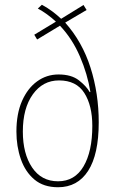

<svg xmlns="http://www.w3.org/2000/svg" viewBox="-20 -777 486 807"><path d="M156 -757Q180 -744 200 -729Q220 -714 237 -698L331 -756L344 -735L254 -682Q326 -601 360.5 -492.5Q395 -384 395 -263Q395 -128 350.5 -59Q306 10 224 10Q163 10 124.5 -22.5Q86 -55 67.5 -108.5Q49 -162 49 -224Q49 -299 72.5 -352.5Q96 -406 136 -435Q176 -464 226 -464Q280 -464 311.5 -439.5Q343 -415 357 -390H360Q348 -465 316 -539.5Q284 -614 232 -669L136 -611L124 -631L215 -686Q198 -702 178 -716.5Q158 -731 139 -741ZM228 -439Q160 -439 118 -380.5Q76 -322 76 -224Q76 -131 115 -73Q154 -15 224 -15Q294 -15 331 -77.5Q368 -140 368 -248Q368 -333 334.5 -386Q301 -439 228 -439Z"/></svg>

Font: Noto Sans Georgian Condensed Thin
Style: Regular
Weight: 100
Width: 3
Designer: Monotype Design Team, Akaki Razmadze
Foundry: Google LLC
Version: Version 2.005; ttfautohint (v1.8.4.7-5d5b)